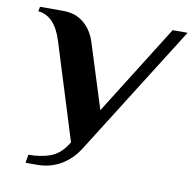

<svg xmlns="http://www.w3.org/2000/svg" viewBox="-76 -737 828 824"><g transform="rotate(10 338.0 -325.0)"><path d="M94 -26Q147 -26 187.5 -40.5Q228 -55 255 -95L265 -110L134 -530Q102 -633 29 -640L33 -660H133Q188 -660 224 -630Q260 -600 276 -550L365 -268L611 -660H676L320 -95Q289 -45 242.5 -17.5Q196 10 138 10H88Z"/></g></svg>

Font: Philosopher
Style: Bold Italic
Weight: 700
Italic angle: -10°
Designer: Jovanny Lemonad
Foundry: Jovanny Lemonad
Version: Version 2.000